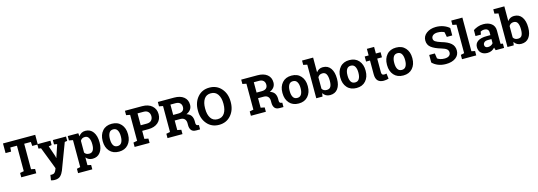

<svg xmlns="http://www.w3.org/2000/svg" viewBox="24 -2098 10214 3647"><g transform="rotate(-15 5131.0 -274.5)"><path d="M653.3 -710.9V-521.5H543.9L538.1 -601.1H407.2V-100.1L483.4 -85.4V0H188.5V-85.4L264.6 -100.1V-601.1H134.3L128.4 -521.5H19.5V-710.9Z M1210 -442.4 1160.6 -435.1 966.3 79.1Q943.4 136.2 905 174.8Q866.7 213.4 789.6 213.4Q771.5 213.4 755.6 210.4Q739.7 207.5 718.3 202.1L734.9 98.1Q741.7 99.1 749 100.1Q756.3 101.1 761.7 101.1Q797.4 101.1 816.4 83.7Q835.4 66.4 845.7 40.5L861.8 0.5L694.3 -434.6L645 -442.4V-528.3H903.8V-442.4L844.7 -432.6L917 -221.7L924.3 -183.6L927.2 -183.1L1010.7 -432.6L951.2 -442.4V-528.3H1210Z M1244.1 -442.4V-528.3H1451.2L1458 -466.8Q1481.4 -501 1514.2 -519.5Q1546.9 -538.1 1590.3 -538.1Q1688.5 -538.1 1742.7 -461.4Q1796.9 -384.8 1796.9 -259.8V-249.5Q1796.9 -132.3 1742.7 -61Q1688.5 10.3 1591.3 10.3Q1549.8 10.3 1517.6 -5.1Q1485.4 -20.5 1462.4 -50.3V102.5L1531.2 117.2V203.1H1251.5V117.2L1320.3 102.5V-427.7ZM1654.3 -259.8Q1654.3 -334.5 1629.4 -380.9Q1604.5 -427.2 1553.2 -427.2Q1521 -427.2 1498.3 -414.1Q1475.6 -400.9 1462.4 -376.5V-145Q1475.6 -122.6 1498.3 -110.8Q1521 -99.1 1554.2 -99.1Q1606 -99.1 1630.1 -139.6Q1654.3 -180.2 1654.3 -249.5Z M1860.4 -269Q1860.4 -387.2 1926.5 -462.6Q1992.7 -538.1 2109.4 -538.1Q2226.6 -538.1 2292.7 -462.9Q2358.9 -387.7 2358.9 -269V-258.8Q2358.9 -139.6 2292.7 -64.7Q2226.6 10.3 2110.4 10.3Q1992.7 10.3 1926.5 -64.7Q1860.4 -139.6 1860.4 -258.8ZM2002.9 -258.8Q2002.9 -186.5 2028.3 -142.8Q2053.7 -99.1 2110.4 -99.1Q2165.5 -99.1 2191.2 -143.1Q2216.8 -187 2216.8 -258.8V-269Q2216.8 -339.4 2190.9 -383.8Q2165 -428.2 2109.4 -428.2Q2053.7 -428.2 2028.3 -383.8Q2002.9 -339.4 2002.9 -269Z M2755.9 -710.9Q2877.9 -710.9 2948.5 -648.2Q3019 -585.4 3019 -483.9Q3019 -381.8 2948.5 -319.8Q2877.9 -257.8 2755.9 -257.8H2635.7V-100.1L2711.9 -85.4V0H2417.5V-85.4L2493.2 -100.1V-610.4L2417.5 -625V-710.9H2493.2ZM2635.7 -367.7H2755.9Q2815.4 -367.7 2845.9 -400.1Q2876.5 -432.6 2876.5 -482.9Q2876.5 -534.2 2845.9 -567.6Q2815.4 -601.1 2755.9 -601.1H2635.7Z M3383.8 -710.9Q3504.9 -710.9 3573.7 -655.5Q3642.6 -600.1 3642.6 -502.4Q3642.6 -448.7 3613.8 -409.2Q3585 -369.6 3529.3 -345.2Q3592.3 -326.7 3619.9 -283.4Q3647.5 -240.2 3647.5 -176.3V-140.1Q3647.5 -116.7 3656.7 -103.8Q3666 -90.8 3687.5 -88.4L3705.1 -85.9V0H3631.3Q3561.5 0 3533.2 -37.6Q3504.9 -75.2 3504.9 -134.8V-175.3Q3504.9 -227.1 3477.3 -256.6Q3449.7 -286.1 3399.4 -287.6H3282.7V-100.1L3358.9 -85.4V0H3064.5V-85.4L3140.1 -100.1V-610.4L3064.5 -625V-710.9H3140.1ZM3282.7 -397.5H3381.3Q3440.9 -397.5 3470.7 -422.9Q3500.5 -448.2 3500.5 -496.1Q3500.5 -543.9 3470.9 -572.5Q3441.4 -601.1 3383.8 -601.1H3282.7Z M4401.9 -350.1Q4401.9 -193.8 4312.5 -91.8Q4223.1 10.3 4078.6 10.3Q3934.6 10.3 3845.9 -91.8Q3757.3 -193.8 3757.3 -350.1V-360.8Q3757.3 -516.1 3845.7 -618.7Q3934.1 -721.2 4078.1 -721.2Q4222.7 -721.2 4312.3 -618.7Q4401.9 -516.1 4401.9 -360.8ZM4259.8 -361.8Q4259.8 -472.2 4213.9 -541Q4168 -609.9 4078.1 -609.9Q3988.3 -609.9 3944.1 -541.5Q3899.9 -473.1 3899.9 -361.8V-350.1Q3899.9 -237.8 3944.6 -169.2Q3989.3 -100.6 4078.6 -100.6Q4168.9 -100.6 4214.4 -169.2Q4259.8 -237.8 4259.8 -350.1Z M5023.4 -710.9Q5144.5 -710.9 5213.4 -655.5Q5282.2 -600.1 5282.2 -502.4Q5282.2 -448.7 5253.4 -409.2Q5224.6 -369.6 5168.9 -345.2Q5231.9 -326.7 5259.5 -283.4Q5287.1 -240.2 5287.1 -176.3V-140.1Q5287.1 -116.7 5296.4 -103.8Q5305.7 -90.8 5327.1 -88.4L5344.7 -85.9V0H5271Q5201.2 0 5172.9 -37.6Q5144.5 -75.2 5144.5 -134.8V-175.3Q5144.5 -227.1 5116.9 -256.6Q5089.4 -286.1 5039.1 -287.6H4922.4V-100.1L4998.5 -85.4V0H4704.1V-85.4L4779.8 -100.1V-610.4L4704.1 -625V-710.9H4779.8ZM4922.4 -397.5H5021Q5080.6 -397.5 5110.4 -422.9Q5140.1 -448.2 5140.1 -496.1Q5140.1 -543.9 5110.6 -572.5Q5081.1 -601.1 5023.4 -601.1H4922.4Z M5395 -269Q5395 -387.2 5461.2 -462.6Q5527.3 -538.1 5644 -538.1Q5761.2 -538.1 5827.4 -462.9Q5893.6 -387.7 5893.6 -269V-258.8Q5893.6 -139.6 5827.4 -64.7Q5761.2 10.3 5645 10.3Q5527.3 10.3 5461.2 -64.7Q5395 -139.6 5395 -258.8ZM5537.6 -258.8Q5537.6 -186.5 5563 -142.8Q5588.4 -99.1 5645 -99.1Q5700.2 -99.1 5725.8 -143.1Q5751.5 -187 5751.5 -258.8V-269Q5751.5 -339.4 5725.6 -383.8Q5699.7 -428.2 5644 -428.2Q5588.4 -428.2 5563 -383.8Q5537.6 -339.4 5537.6 -269Z M6466.3 -249.5Q6466.3 -131.3 6413.6 -60.5Q6360.8 10.3 6261.2 10.3Q6214.8 10.3 6180.7 -9Q6146.5 -28.3 6123 -64.9L6112.8 0H5989.7V-661.1L5914.1 -675.8V-761.7H6131.8V-472.2Q6154.8 -503.9 6186.8 -521Q6218.8 -538.1 6260.3 -538.1Q6360.8 -538.1 6413.6 -462.2Q6466.3 -386.2 6466.3 -259.8ZM6324.2 -259.8Q6324.2 -336.9 6301.5 -382.1Q6278.8 -427.2 6224.1 -427.2Q6190.9 -427.2 6168 -413.3Q6145 -399.4 6131.8 -373.5V-150.4Q6145 -126 6168.2 -113.3Q6191.4 -100.6 6225.1 -100.6Q6280.3 -100.6 6302.2 -139.4Q6324.2 -178.2 6324.2 -249.5Z M6532.2 -269Q6532.2 -387.2 6598.4 -462.6Q6664.6 -538.1 6781.2 -538.1Q6898.4 -538.1 6964.6 -462.9Q7030.8 -387.7 7030.8 -269V-258.8Q7030.8 -139.6 6964.6 -64.7Q6898.4 10.3 6782.2 10.3Q6664.6 10.3 6598.4 -64.7Q6532.2 -139.6 6532.2 -258.8ZM6674.8 -258.8Q6674.8 -186.5 6700.2 -142.8Q6725.6 -99.1 6782.2 -99.1Q6837.4 -99.1 6863 -143.1Q6888.7 -187 6888.7 -258.8V-269Q6888.7 -339.4 6862.8 -383.8Q6836.9 -428.2 6781.2 -428.2Q6725.6 -428.2 6700.2 -383.8Q6674.8 -339.4 6674.8 -269Z M7303.2 -657.7V-528.3H7396V-428.2H7303.2V-159.2Q7303.2 -128.4 7315.9 -115.2Q7328.6 -102.1 7350.1 -102.1Q7364.7 -102.1 7375.7 -103.3Q7386.7 -104.5 7400.4 -107.4L7412.6 -4.4Q7388.7 2.9 7365.2 6.6Q7341.8 10.3 7314.5 10.3Q7240.7 10.3 7200.9 -30.3Q7161.1 -70.8 7161.1 -158.7V-428.2H7083.5V-528.3H7161.1V-657.7Z M7451.2 -269Q7451.2 -387.2 7517.3 -462.6Q7583.5 -538.1 7700.2 -538.1Q7817.4 -538.1 7883.5 -462.9Q7949.7 -387.7 7949.7 -269V-258.8Q7949.7 -139.6 7883.5 -64.7Q7817.4 10.3 7701.2 10.3Q7583.5 10.3 7517.3 -64.7Q7451.2 -139.6 7451.2 -258.8ZM7593.8 -258.8Q7593.8 -186.5 7619.1 -142.8Q7644.5 -99.1 7701.2 -99.1Q7756.3 -99.1 7782 -143.1Q7807.6 -187 7807.6 -258.8V-269Q7807.6 -339.4 7781.7 -383.8Q7755.9 -428.2 7700.2 -428.2Q7644.5 -428.2 7619.1 -383.8Q7593.8 -339.4 7593.8 -269Z M8793.5 -483.9H8686.5L8668 -581.5Q8649.4 -593.3 8613.8 -602.1Q8578.1 -610.8 8538.1 -610.8Q8479.5 -610.8 8447.5 -586.2Q8415.5 -561.5 8415.5 -522.5Q8415.5 -486.3 8449 -463.1Q8482.4 -439.9 8564.5 -414.1Q8682.1 -381.3 8742.9 -327.6Q8803.7 -273.9 8803.7 -186.5Q8803.7 -95.2 8731.4 -42.5Q8659.2 10.3 8541 10.3Q8456.5 10.3 8388.4 -16.6Q8320.3 -43.5 8274.9 -90.8V-239.3H8385.3L8400.4 -138.2Q8421.9 -120.6 8458.7 -109.1Q8495.6 -97.7 8541 -97.7Q8599.6 -97.7 8630.1 -121.6Q8660.6 -145.5 8660.6 -185.5Q8660.6 -226.6 8631.6 -251.5Q8602.5 -276.4 8529.8 -298.3Q8403.3 -335 8338.4 -385.3Q8273.4 -435.5 8273.4 -522.9Q8273.4 -609.4 8346.7 -664.3Q8419.9 -719.2 8530.8 -720.7Q8612.8 -720.7 8680.2 -695.8Q8747.6 -670.9 8793.5 -629.4Z M8848.1 -675.8V-761.7H9066.9V-100.1L9135.7 -85.4V0H8855.5V-85.4L8924.3 -100.1V-661.1Z M9518.6 0Q9512.7 -13.2 9508.3 -27.1Q9503.9 -41 9501.5 -55.2Q9476.1 -25.9 9439.7 -7.8Q9403.3 10.3 9356.4 10.3Q9278.8 10.3 9233.2 -32Q9187.5 -74.2 9187.5 -147Q9187.5 -221.2 9247.1 -261.7Q9306.6 -302.2 9421.9 -302.2H9494.6V-354Q9494.6 -392.1 9472.7 -413.1Q9450.7 -434.1 9407.7 -434.1Q9383.3 -434.1 9364.3 -428.5Q9345.2 -422.9 9333.5 -415L9324.2 -358.4H9216.8L9217.3 -475.6Q9256.3 -502 9306.9 -520Q9357.4 -538.1 9417 -538.1Q9515.1 -538.1 9576.4 -490Q9637.7 -441.9 9637.7 -353V-134.8Q9637.7 -122.6 9637.9 -111.8Q9638.2 -101.1 9639.6 -91.3L9683.1 -85.4V0ZM9395 -95.2Q9427.2 -95.2 9453.6 -109.1Q9480 -123 9494.6 -144V-224.6H9421.9Q9376.5 -224.6 9353 -203.4Q9329.6 -182.1 9329.6 -152.3Q9329.6 -125.5 9346.9 -110.4Q9364.3 -95.2 9395 -95.2Z M10226.6 -249.5Q10226.6 -131.3 10173.8 -60.5Q10121.1 10.3 10021.5 10.3Q9975.1 10.3 9940.9 -9Q9906.7 -28.3 9883.3 -64.9L9873 0H9750V-661.1L9674.3 -675.8V-761.7H9892.1V-472.2Q9915 -503.9 9947 -521Q9979 -538.1 10020.5 -538.1Q10121.1 -538.1 10173.8 -462.2Q10226.6 -386.2 10226.6 -259.8ZM10084.5 -259.8Q10084.5 -336.9 10061.8 -382.1Q10039.1 -427.2 9984.4 -427.2Q9951.2 -427.2 9928.2 -413.3Q9905.3 -399.4 9892.1 -373.5V-150.4Q9905.3 -126 9928.5 -113.3Q9951.7 -100.6 9985.4 -100.6Q10040.5 -100.6 10062.5 -139.4Q10084.5 -178.2 10084.5 -249.5Z"/></g></svg>

Font: TypoPRO Roboto Slab
Style: Bold
Weight: 700
Designer: Google
Version: Version 1.100263; 2013; ttfautohint (v0.94.20-1c74) -l 8 -r 